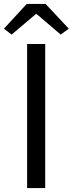

<svg xmlns="http://www.w3.org/2000/svg" viewBox="-37 -957 370 977"><path d="M101 0H193V-733H101ZM22 -781 145 -885H150L272 -781L313 -811L195 -937H99L-17 -811Z"/></svg>

Font: GenYoGothic2 TW R
Style: Regular
Weight: 400
Version: Version 2.100;PS 2.1;hotconv 16.6.51;makeotf.lib2.5.65220 DE